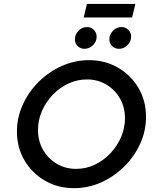

<svg xmlns="http://www.w3.org/2000/svg" viewBox="-20 -943 776 975"><path d="M356.2 12.5Q273.6 12.5 208 -25.7Q142.4 -63.9 104.2 -128.8Q66 -193.8 66 -275Q66 -345.8 95.5 -411.1Q125 -476.4 176.4 -527.4Q227.8 -578.5 293.8 -608Q359.7 -637.5 431.9 -637.5Q513.9 -637.5 579.5 -599.3Q645.1 -561.1 683.3 -496.2Q721.5 -431.2 721.5 -350Q721.5 -278.5 692 -213.5Q662.5 -148.6 611.1 -97.6Q559.7 -46.5 494.1 -17Q428.5 12.5 356.2 12.5ZM366.7 -85.4Q416 -85.4 460.4 -106.2Q504.9 -127.1 539.6 -163.5Q574.3 -200 594.4 -245.8Q614.6 -291.7 614.6 -342.4Q614.6 -398.6 589.2 -443.1Q563.9 -487.5 520.1 -513.5Q476.4 -539.6 421.5 -539.6Q372.2 -539.6 327.4 -518.8Q282.6 -497.9 247.9 -461.8Q213.2 -425.7 193.1 -379.5Q172.9 -333.3 172.9 -283.3Q172.9 -227.1 198.6 -182.3Q224.3 -137.5 268.1 -111.5Q311.8 -85.4 366.7 -85.4ZM404.9 -854.2 421.5 -922.9H667.4L650.7 -854.2ZM409 -695.1Q388.9 -695.1 374.7 -708.7Q360.4 -722.2 360.4 -743.1Q360.4 -768.1 378.8 -786.8Q397.2 -805.6 422.2 -805.6Q442.4 -805.6 456.6 -791.3Q470.8 -777.1 470.8 -756.9Q470.8 -731.9 452.1 -713.5Q433.3 -695.1 409 -695.1ZM584 -695.1Q563.9 -695.1 549.7 -708.7Q535.4 -722.2 535.4 -743.1Q535.4 -768.1 553.8 -786.8Q572.2 -805.6 597.2 -805.6Q617.4 -805.6 631.6 -791.3Q645.8 -777.1 645.8 -756.9Q645.8 -731.9 627.1 -713.5Q608.3 -695.1 584 -695.1Z"/></svg>

Font: Afacad Medium
Style: Italic
Weight: 500
Italic angle: -14°
Designer: Kristian Moeller
Foundry: Dicotype
Version: Version 1.000; ttfautohint (v1.8.4.7-5d5b)